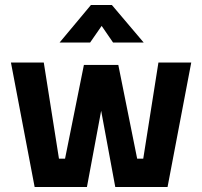

<svg xmlns="http://www.w3.org/2000/svg" viewBox="-20 -751 812 771"><path d="M219.2 -580.1 345.2 -731H429.2L557.1 -580.1H434.1L388.2 -647L341.8 -580.1ZM23.9 -500H155.8L216.8 -113.8H241.2L316.9 -490.2H455.1L530.8 -113.8H555.2L616.2 -500H748L652.8 0H442.9L386.2 -306.2L329.1 0H119.1Z"/></svg>

Font: TitilliumWeb-Bold
Style: Bold
Weight: 700
Version: Version 1.001;PS 57.000;hotconv 1.0.70;makeotf.lib2.5.55311